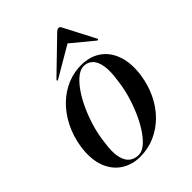

<svg xmlns="http://www.w3.org/2000/svg" viewBox="-187 -714 814 814"><g transform="rotate(-45 219.5 -307.0)"><path d="M274.5 -444Q325 -442 360 -416Q395 -390 410.2 -343Q425.5 -296 416 -231.5Q408.5 -181.5 387.5 -137.8Q366.5 -94 334 -61.2Q301.5 -28.5 260 -10Q218.5 8.5 170.5 8.5Q123 8.5 86 -15.2Q49 -39 31.2 -85.2Q13.5 -131.5 22.5 -198.5Q31 -254 53.8 -299.5Q76.5 -345 110.5 -378Q144.5 -411 186.2 -428.2Q228 -445.5 274.5 -444ZM171 -1.5Q191.5 -1.5 212.2 -19Q233 -36.5 252.5 -66Q272 -95.5 288.2 -132.8Q304.5 -170 315.8 -210Q327 -250 331 -288Q339 -338.5 333.5 -370.2Q328 -402 313 -417Q298 -432 276.5 -433.5Q255.5 -435 233.5 -418.2Q211.5 -401.5 190.8 -372Q170 -342.5 152.8 -304.8Q135.5 -267 123.2 -225Q111 -183 106.5 -142Q98.5 -89 105.8 -58.2Q113 -27.5 130.5 -14.5Q148 -1.5 171 -1.5ZM315 -563H276L388 -470.5Q390 -469 391.8 -468.5Q393.5 -468 394.5 -469Q396 -470 396.2 -472Q396.5 -474 395 -476L324 -612.5Q321.5 -618 318.8 -620.5Q316 -623 311 -623Q306.5 -623 302.5 -620.5Q298.5 -618 293 -612.5L152 -476Q150 -474 149.2 -472Q148.5 -470 149 -469Q150.5 -468 152.5 -468.5Q154.5 -469 157 -470.5Z"/></g></svg>

Font: Fraunces 120pt
Style: Italic
Weight: 400
Italic angle: -16°
Version: Version 1.000;[b76b70a41]